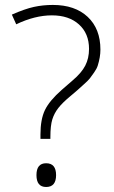

<svg xmlns="http://www.w3.org/2000/svg" viewBox="-20 -744 461 774"><path d="M192.9 -724.1Q282.2 -724.1 333.5 -676Q384.8 -627.9 384.8 -543.9Q384.8 -513.7 374 -479.5Q370.1 -466.8 359.1 -451.4Q348.1 -436 342.3 -428.2Q336.4 -420.4 318.4 -404.3Q294.4 -381.8 262.9 -355.7Q231.4 -329.6 215.1 -308.6Q198.7 -287.6 190.9 -262.7Q183.1 -237.8 183.1 -190.9V-184.1H143.1V-202.1Q143.1 -262.7 161.1 -300.3Q179.2 -337.9 229 -381.8L273.4 -420.4Q308.6 -450.2 323.7 -479.5Q338.9 -508.8 338.9 -546.9Q338.9 -608.9 298.3 -645.5Q257.8 -682.1 189.2 -682.1Q120.6 -682.1 45.4 -646L27.8 -685.1Q79.6 -708 116.5 -716.1Q153.3 -724.1 192.9 -724.1ZM166 -85.9Q206.1 -85.9 206.1 -38.1Q206.1 9.8 166 9.8Q127 9.8 127 -38.1Q127 -85.9 166 -85.9Z"/></svg>

Font: Open Sans Hebrew Light
Style: Regular
Weight: 300
Foundry: Ascender Corporation, Yanek Iontef
Version: Version 2.001;PS 002.001;hotconv 1.0.70;makeotf.lib2.5.58329